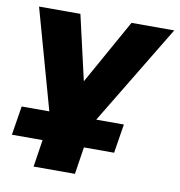

<svg xmlns="http://www.w3.org/2000/svg" viewBox="-77 -563 762 814"><g transform="rotate(10 304.0 -156.0)"><path d="M121 180 139 63H7L27 -62H146L26 -492H204L268 -213L424 -492H608L348 -62H467L447 63H317L299 180Z"/></g></svg>

Font: Nunito Sans Black
Style: Italic
Weight: 900
Italic angle: -9°
Designer: Vernon Adams
Foundry: Vernon Adams
Version: Version 3.006; ttfautohint (v1.8.3)